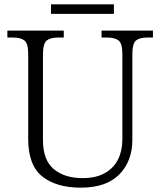

<svg xmlns="http://www.w3.org/2000/svg" viewBox="-20 -855 740 885"><path d="M352 10Q240 10 175 -41.5Q110 -93 110 -215V-605Q110 -655 92.5 -668.5Q75 -682 40 -682H14V-714H274V-682H248Q213 -682 195.5 -668.5Q178 -655 178 -603V-210Q178 -117 228 -75.5Q278 -34 360 -34Q423 -34 464 -57.5Q505 -81 524.5 -121Q544 -161 544 -212V-605Q544 -655 526.5 -668.5Q509 -682 474 -682H448V-714H685V-682H660Q624 -682 607 -668.5Q590 -655 590 -603V-210Q590 -112 530 -51Q470 10 352 10ZM215 -791V-835H505V-791Z"/></svg>

Font: Noto Serif Myanmar Light
Style: Regular
Weight: 300
Designer: Ben Mitchell and the Monotype Design Team
Foundry: Monotype Imaging Inc.
Version: Version 2.106; ttfautohint (v1.8.4.7-5d5b)